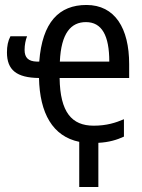

<svg xmlns="http://www.w3.org/2000/svg" viewBox="-20 -566 570 773"><path d="M299 187H376V9C418 7 451 -3 479 -16V-86C446 -72 410 -60 357 -60C269 -60 222 -114 220 -252H500V-308C500 -452 443 -546 328 -546C218 -546 150 -477 138 -318H128C94 -319 79 -334 79 -365C79 -385 83 -405 89 -420H22C12 -401 8 -380 8 -355C8 -284 47 -253 137 -252C140 -110 192 -17 299 5ZM420 -318H221C226 -433 266 -477 326 -477C390 -477 420 -423 420 -318Z"/></svg>

Font: Noto Sans Mono Condensed
Style: Regular
Weight: 400
Width: 3
Designer: Monotype Design Team
Foundry: Monotype Imaging Inc.
Version: Version 2.014